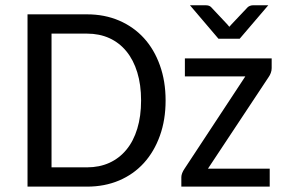

<svg xmlns="http://www.w3.org/2000/svg" viewBox="-20 -695 1050 715"><path d="M82.5 0ZM596.7 -320.8Q596.7 -248.5 575.4 -189.5Q554.2 -130.4 515.9 -88.1Q477.5 -45.9 423.6 -22.9Q369.6 0 304.2 0H82.5V-641.6H304.2Q369.6 -641.6 423.6 -618.4Q477.5 -595.2 515.9 -553.2Q554.2 -511.2 575.4 -451.9Q596.7 -392.6 596.7 -320.8ZM505.4 -320.8Q505.4 -379.4 491.2 -425.5Q477.1 -471.7 450.7 -503.9Q424.3 -536.1 387.2 -553Q350.1 -569.8 304.2 -569.8H171.9V-71.8H304.2Q350.1 -71.8 387.2 -88.6Q424.3 -105.5 450.7 -137.5Q477.1 -169.4 491.2 -215.8Q505.4 -262.2 505.4 -320.8ZM991.7 -441.4Q991.7 -432.1 988.5 -423.6Q985.4 -415 980.5 -408.2L754.4 -66.9H984.4V0H655.3V-35.6Q655.3 -42 658.4 -50.3Q661.6 -58.6 667 -66.4L893.6 -410.6H668.5V-477.5H991.7ZM687.5 -675.3H747.1Q759.3 -675.3 766.1 -668.5L826.2 -604.5Q830.1 -600.1 834 -595.2L842.3 -604.5L902.3 -668Q905.3 -670.9 910.6 -673.1Q916 -675.3 921.4 -675.3H979L872.6 -550.8H793.5Z"/></svg>

Font: Carlito
Style: Regular
Weight: 400
Designer: Lukasz Dziedzic
Foundry: tyPoland Lukasz Dziedzic
Version: Version 1.104